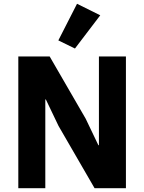

<svg xmlns="http://www.w3.org/2000/svg" viewBox="-20 -997 764 1017"><path d="M377 -740 511 -916 388 -977 289 -783ZM290 -330 481 0H647V-698H504V-228H501L434 -368L243 -698H77V0H220V-470H223Z"/></svg>

Font: Braiins Sans
Style: Bold
Weight: 700
Designer: Mike Abbink, Paul van der Laan, Pieter van Rosmalen, Jiri Chlebus, Lubos Buracinsky
Foundry: Bold Monday, Sudetype
Version: Version 1.000;hotconv 1.0.109;makeotfexe 2.5.65596